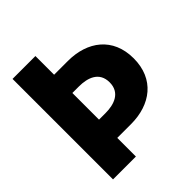

<svg xmlns="http://www.w3.org/2000/svg" viewBox="-205 -882 1014 1014"><g transform="rotate(-45 302.0 -375.0)"><path d="M225 0V-139.1H327.7C473.6 -139.1 583.6 -220 583.6 -375C583.6 -530 473.6 -610.9 327.7 -610.9H225V-750.5H54.1V0ZM273.2 -474.5C340 -474.5 404.1 -452.3 404.1 -375C404.1 -298.6 340 -275.5 273.2 -275.5H225V-474.5Z"/></g></svg>

Font: Spartan MB ExtBd
Style: Regular
Weight: 800
Designer: Matt Bailey, Mirko Velimirovic
Foundry: Matt Bailey
Version: Version 1.005